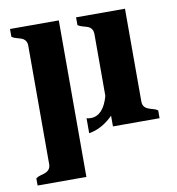

<svg xmlns="http://www.w3.org/2000/svg" viewBox="-77 -548 744 808"><g transform="rotate(-10 295.0 -144.5)"><path d="M227.5 189.9H19V159.2Q27.3 152.8 38.3 150.1Q49.3 147.5 59.1 143.6Q82.5 134.3 82.5 109.9V-396Q82.5 -421.9 59.1 -430.7Q49.3 -434.1 38.3 -436.8Q27.3 -439.5 19 -445.8V-479H227.5ZM289.1 -50.8Q342.3 -50.8 365.2 -131.8V-396Q365.2 -421.9 342.3 -430.7Q332.5 -434.1 321.5 -436.8Q310.5 -439.5 301.3 -445.8V-479H510.3V-82Q510.3 -57.6 533.7 -48.8Q543.5 -44.9 554.4 -42.2Q565.4 -39.6 573.7 -33.2V0H374.5V-45.9Q326.7 2 271 10.7V-53.2Q278.3 -50.8 289.1 -50.8Z"/></g></svg>

Font: Stardos Stencil
Style: Bold
Weight: 700
Designer: vernon adams
Foundry: vernon adams
Version: Version 1.000